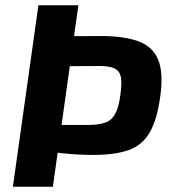

<svg xmlns="http://www.w3.org/2000/svg" viewBox="-20 -710 653 730"><path d="M363 -573Q453 -573 507.5 -552.5Q562 -532 582 -481.5Q602 -431 589 -341Q577 -254 549 -206Q521 -158 469.5 -139.5Q418 -121 336 -121Q273 -121 216 -127.5Q159 -134 118.5 -143.5Q78 -153 65 -160L71 -235Q131 -235 196 -235Q261 -235 321 -235Q359 -236 382 -244.5Q405 -253 418.5 -278Q432 -303 438 -352Q444 -394 439.5 -417Q435 -440 416 -449.5Q397 -459 360 -459Q267 -459 201.5 -457.5Q136 -456 113 -454L111 -564Q152 -568 187 -570Q222 -572 263 -572.5Q304 -573 363 -573ZM278 -690 181 0H29L126 -690Z"/></svg>

Font: Exo 2
Style: Bold Italic
Weight: 700
Italic angle: -8°
Designer: Natanael Gama
Foundry: Natanael Gama
Version: Version 2.010